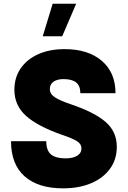

<svg xmlns="http://www.w3.org/2000/svg" viewBox="-20 -1004 685 1029"><path d="M262.2 -983.9H388.2L313.5 -809.6H209ZM39.1 -247.1H228Q228 -197.3 253.4 -176.3Q278.8 -155.3 332 -155.3Q370.1 -155.3 393.3 -169.2Q416.5 -183.1 416.5 -209.5Q416.5 -232.4 392.3 -247.6Q368.2 -262.7 313 -281.2Q180.7 -327.6 118.9 -383.5Q57.1 -439.5 57.1 -522.5Q57.1 -588.4 90.8 -637.5Q124.5 -686.5 185.1 -713.6Q245.6 -740.7 326.7 -740.7Q452.1 -740.7 525.6 -678Q599.1 -615.2 599.1 -504.4H410.6Q410.6 -543.9 388.2 -562Q365.7 -580.1 320.8 -580.1Q286.6 -580.1 266.8 -566.2Q247.1 -552.2 247.1 -526.4Q247.1 -500.5 274.4 -482.4Q301.8 -464.4 362.3 -444.3Q489.3 -400.9 547.6 -349.1Q606 -297.4 606 -217.3Q606 -149.9 569.8 -99.9Q533.7 -49.8 468.8 -22.2Q403.8 5.4 317.9 5.4Q184.6 5.4 111.8 -59.1Q39.1 -123.5 39.1 -247.1Z"/></svg>

Font: Estedad-FD Black
Style: Regular
Weight: 900
Designer: Amin Abedi
Version: Version 7.3